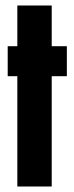

<svg xmlns="http://www.w3.org/2000/svg" viewBox="-20 -678 269 698"><path d="M43 0V-401H8V-510H43V-658H168V-510H223V-401H168V0Z"/></svg>

Font: Saira Ultra Condensed Black
Style: Regular
Weight: 900
Width: 1
Designer: Hector Gatti with collaboration of the Omnibus-Type team
Foundry: Omnibus-Type
Version: Version 1.001; ttfautohint (v1.8)